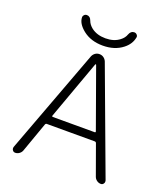

<svg xmlns="http://www.w3.org/2000/svg" viewBox="-164 -1063 1010 1157"><g transform="rotate(20 341.5 -485.0)"><path d="M506.8 -243.2Q503.9 -250 496.1 -250H189.5Q182.6 -250 179.7 -243.2L111.3 -50.8Q106.4 -38.1 94.7 -29.8Q83 -21.5 69.3 -21.5Q57.6 -21.5 51.8 -31.2Q47.9 -36.1 47.9 -43Q47.9 -46.9 48.8 -50.8L299.8 -723.6Q305.7 -737.3 317.4 -745.6Q329.1 -753.9 344.2 -753.9Q359.4 -753.9 371.1 -745.6Q382.8 -737.3 388.7 -723.6L638.7 -50.8Q639.6 -46.9 639.6 -43Q639.6 -36.1 635.7 -31.2Q629.9 -21.5 618.2 -21.5Q604.5 -21.5 592.8 -29.8Q581.1 -38.1 576.2 -50.8ZM168.9 -927.7Q168.9 -935.5 174.8 -941.4Q181.6 -949.2 192.4 -949.2Q213.9 -949.2 222.7 -923.8Q230.5 -901.4 253.9 -882.8Q290 -855.5 344.2 -855.5Q398.4 -855.5 433.6 -882.8Q457 -900.4 464.8 -923.8Q474.6 -949.2 496.1 -949.2Q506.8 -949.2 513.7 -941.4Q519.5 -935.5 519.5 -927.7Q519.5 -925.8 518.6 -923.8Q510.7 -879.9 470.7 -848.6Q419.9 -808.6 343.8 -808.6Q267.6 -808.6 216.8 -848.6Q168.9 -886.7 168.9 -927.7ZM346.7 -686.5Q345.7 -688.5 343.8 -688.5Q341.8 -688.5 340.8 -686.5L204.1 -308.6Q203.1 -305.7 204.6 -303.7Q206.1 -301.8 209 -301.8H478.5Q480.5 -301.8 481.9 -303.7Q483.4 -305.7 482.4 -308.6Z"/></g></svg>

Font: irohamaru Light
Style: Regular
Weight: 200
Designer: [Source Han Sans]
Ryoko NISHIZUKA  (kana & ideographs); Paul D. Hunt (Latin, Greek & Cyrillic); Wenlong ZHANG  (bopomofo
Version: Version 1.01